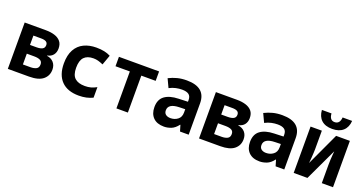

<svg xmlns="http://www.w3.org/2000/svg" viewBox="-39 -1438 4019 2125"><g transform="rotate(20 1970.5 -376.0)"><path d="M61 0V-546H311Q368 -546 413.5 -532Q459 -518 485.5 -487Q512 -456 512 -403Q512 -358 488.5 -327.5Q465 -297 420 -288V-284Q470 -277 499 -244Q528 -211 528 -160Q528 -88 475 -44Q422 0 311 0ZM201 -333H277Q323 -333 347 -346.5Q371 -360 371 -392Q371 -419 351 -431Q331 -443 292 -443H201ZM201 -103H291Q331 -103 358 -117Q385 -131 385 -169Q385 -203 359.5 -216.5Q334 -230 287 -230H201Z M898 10Q765 10 694 -62.5Q623 -135 623 -270Q623 -369 658.5 -432.5Q694 -496 757 -526.5Q820 -557 903 -557Q957 -557 998 -548Q1039 -539 1071 -522L1029 -405Q994 -420 968 -427Q942 -434 913 -434Q841 -434 804 -395.5Q767 -357 767 -271Q767 -186 807 -149.5Q847 -113 925 -113Q964 -113 995.5 -121.5Q1027 -130 1062 -149V-25Q1027 -8 986.5 1Q946 10 898 10Z M1340 0V-435H1171V-546H1644V-435H1475V0Z M1902 10Q1819 10 1774.5 -35Q1730 -80 1730 -158Q1730 -248 1787.5 -290.5Q1845 -333 1949 -336L2059 -340V-361Q2059 -405 2032.5 -424.5Q2006 -444 1953 -444Q1918 -444 1880.5 -436Q1843 -428 1805 -408L1758 -508Q1806 -532 1856 -545Q1906 -558 1967 -558Q2191 -558 2191 -369V0H2089L2068 -71H2064Q2028 -23 1985.5 -6.5Q1943 10 1902 10ZM1938 -103Q1986 -103 2022.5 -130.5Q2059 -158 2059 -213V-252L1991 -250Q1861 -247 1861 -168Q1861 -135 1882.5 -119Q1904 -103 1938 -103Z M2313 0V-546H2563Q2620 -546 2665.5 -532Q2711 -518 2737.5 -487Q2764 -456 2764 -403Q2764 -358 2740.5 -327.5Q2717 -297 2672 -288V-284Q2722 -277 2751 -244Q2780 -211 2780 -160Q2780 -88 2727 -44Q2674 0 2563 0ZM2453 -333H2529Q2575 -333 2599 -346.5Q2623 -360 2623 -392Q2623 -419 2603 -431Q2583 -443 2544 -443H2453ZM2453 -103H2543Q2583 -103 2610 -117Q2637 -131 2637 -169Q2637 -203 2611.5 -216.5Q2586 -230 2539 -230H2453Z M3028 10Q2945 10 2900.5 -35Q2856 -80 2856 -158Q2856 -248 2913.5 -290.5Q2971 -333 3075 -336L3185 -340V-361Q3185 -405 3158.5 -424.5Q3132 -444 3079 -444Q3044 -444 3006.5 -436Q2969 -428 2931 -408L2884 -508Q2932 -532 2982 -545Q3032 -558 3093 -558Q3317 -558 3317 -369V0H3215L3194 -71H3190Q3154 -23 3111.5 -6.5Q3069 10 3028 10ZM3064 -103Q3112 -103 3148.5 -130.5Q3185 -158 3185 -213V-252L3117 -250Q2987 -247 2987 -168Q2987 -135 3008.5 -119Q3030 -103 3064 -103Z M3428 0V-546H3561V-324Q3561 -307 3559.5 -283Q3558 -259 3556.5 -234Q3555 -209 3553 -189Q3551 -169 3550 -161L3729 -546H3891V0H3759V-218Q3759 -243 3760.5 -275Q3762 -307 3764.5 -335Q3767 -363 3768 -378L3590 0ZM3660 -603Q3578 -603 3533 -644.5Q3488 -686 3483 -762H3596Q3601 -683 3660 -683Q3721 -683 3727 -762H3839Q3834 -686 3788 -644.5Q3742 -603 3660 -603Z"/></g></svg>

Font: Noto Sans Mono SemiCondensed
Style: Bold
Weight: 700
Width: 4
Designer: Monotype Design Team
Foundry: Monotype Imaging Inc.
Version: Version 2.014